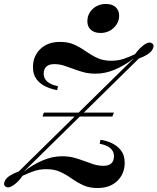

<svg xmlns="http://www.w3.org/2000/svg" viewBox="-53 -933 793 967"><path d="M161 -346 168 -366H521L513 -346ZM449 -209Q449 -209 451 -219Q453 -229 453 -229Q483 -225 511 -211.5Q539 -198 557 -174.5Q575 -151 575 -113Q575 -58 538 -22Q501 14 438 14Q397 14 366.5 0Q336 -14 308.5 -33.5Q281 -53 251 -67Q221 -81 181 -81Q147 -81 120.5 -72Q94 -63 61 -48Q39 -16 13 1Q-13 18 -27 5Q-39 -6 -25 -28Q-11 -50 42 -70L622 -640Q576 -604 527 -583Q478 -562 429 -562Q394 -562 367 -569.5Q340 -577 316.5 -586Q293 -595 269.5 -602.5Q246 -610 219 -610Q194 -610 180.5 -597.5Q167 -585 167 -561Q167 -538 185 -522Q203 -506 239 -499Q239 -499 237 -489Q235 -479 235 -479Q206 -484 177.5 -497Q149 -510 131 -534Q113 -558 113 -595Q113 -650 150 -686Q187 -722 250 -722Q291 -722 321.5 -708Q352 -694 379.5 -674.5Q407 -655 437 -641Q467 -627 507 -627Q541 -627 568 -636Q595 -645 627 -660Q650 -692 675 -709Q700 -726 715 -713Q727 -703 713 -680.5Q699 -658 646 -638L66 -68Q112 -104 161.5 -125Q211 -146 259 -146Q294 -146 321 -138.5Q348 -131 371.5 -122Q395 -113 418.5 -105.5Q442 -98 469 -98Q495 -98 508 -110.5Q521 -123 521 -147Q521 -170 503.5 -186Q486 -202 449 -209ZM387 -825Q387 -863 414 -888Q441 -913 481 -913Q512 -913 529.5 -897Q547 -881 547 -854Q547 -819 520 -793Q493 -767 453 -767Q422 -767 404.5 -783Q387 -799 387 -825Z"/></svg>

Font: Playfair Display SemiBold
Style: Italic
Weight: 600
Italic angle: -14°
Designer: Claus Eggers Sørensen
Foundry: Claus Eggers Sørensen
Version: Version 1.203